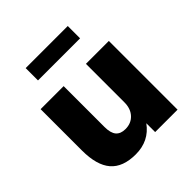

<svg xmlns="http://www.w3.org/2000/svg" viewBox="-205 -906 1065 1065"><g transform="rotate(-45 327.5 -373.5)"><path d="M58.6 -214.8V-539.1H239.3V-218.8Q239.3 -170.9 257.8 -149.4Q276.4 -127.9 313.5 -127.9Q358.4 -127.9 386.2 -157.7Q414.1 -187.5 414.1 -237.3V-539.1H593.8V0H418V-69.3Q359.4 11.7 254.9 11.7Q154.3 11.7 106.4 -43.9Q58.6 -99.6 58.6 -214.8ZM161.1 -758.8H491.2V-662.1H161.1Z"/></g></svg>

Font: Min Sans Black
Style: Regular
Weight: 900
Designer: Jinseong-Kim, NotoSansCJK, Nunito
Foundry: Jinseong-Kim
Version: Version 1.000